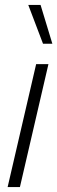

<svg xmlns="http://www.w3.org/2000/svg" viewBox="-20 -761 233 781"><path d="M177 -500 61 0H11L127 -500ZM145 -741 193 -583H155L95 -741Z"/></svg>

Font: Prodigy Sans Light
Style: Italic
Weight: 300
Italic angle: -13°
Designer: Wei Huang
Foundry: Wei Huang
Version: Version 1.003; ttfautohint (v1.8.3)